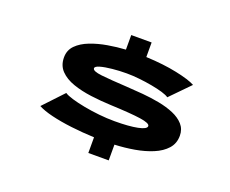

<svg xmlns="http://www.w3.org/2000/svg" viewBox="-113 -885 1284 1071"><g transform="rotate(20 528.5 -350.0)"><path d="M497.5 0V-93Q426 -96 359.8 -104Q293.5 -112 240.5 -124.8Q187.5 -137.5 156.5 -154.5L267.5 -272.5Q282 -262.5 314.5 -252.8Q347 -243 390.2 -234.8Q433.5 -226.5 481.2 -221.5Q529 -216.5 573.5 -216.5Q659 -216.5 709.8 -226.8Q760.5 -237 760.5 -255Q760.5 -272 702.5 -280.5Q644.5 -289 523.5 -294Q463.5 -296.5 404 -304.2Q344.5 -312 295.5 -329Q246.5 -346 217 -376.5Q187.5 -407 187.5 -455Q187.5 -498 216.2 -527Q245 -556 291.5 -574Q338 -592 392.2 -601.2Q446.5 -610.5 497.5 -613.5V-700H618.5V-613.5Q722.5 -609 802.2 -592.2Q882 -575.5 916.5 -556.5L805 -442.5Q793 -451.5 764.8 -460Q736.5 -468.5 699.5 -475.2Q662.5 -482 622.8 -486.2Q583 -490.5 547.5 -490.5Q504 -490.5 462.2 -486.2Q420.5 -482 393 -474.2Q365.5 -466.5 365.5 -455Q365.5 -438 419.8 -432Q474 -426 573.5 -420.5Q619 -418 670 -413.5Q721 -409 769.5 -399.8Q818 -390.5 857.5 -373.8Q897 -357 920.8 -330.2Q944.5 -303.5 944.5 -264.5Q944.5 -218.5 916.2 -187Q888 -155.5 840.8 -135.8Q793.5 -116 735.8 -106Q678 -96 618.5 -93.5V0Z"/></g></svg>

Font: Trispace Expanded
Style: Bold
Weight: 700
Width: 7
Designer: Tyler Finck
Foundry: Etcetera Type Company
Version: Version 1.210; ttfautohint (v1.8.3)